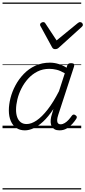

<svg xmlns="http://www.w3.org/2000/svg" viewBox="-20 -1015 676 1520"><path d="M177 17Q138 17 109.5 -2Q81 -21 65.5 -57Q50 -93 50 -141Q50 -187 63 -238.5Q76 -290 102.5 -339.5Q129 -389 168.5 -430Q208 -471 260 -495Q312 -519 376 -519Q409 -519 443.5 -508.5Q478 -498 507 -479L512 -496Q516 -507 523 -511Q530 -515 543 -515Q561 -515 565.5 -507.5Q570 -500 566 -488L441 -105Q433 -81 432.5 -64.5Q432 -48 439 -39.5Q446 -31 460 -31Q476 -31 492.5 -41Q509 -51 523 -66.5Q537 -82 548 -98Q554 -106 560.5 -108Q567 -110 576 -104Q587 -97 588 -90Q589 -83 584 -75Q573 -57 553.5 -35Q534 -13 508.5 2Q483 17 451 17Q428 17 413 9Q398 1 390 -13.5Q382 -28 381 -47.5Q380 -67 385 -90Q389 -106 394 -121Q399 -136 403 -152Q362 -90 322 -53Q282 -16 245.5 0.5Q209 17 177 17ZM107 -146Q107 -112 116.5 -86.5Q126 -61 144.5 -47Q163 -33 191 -33Q228 -33 270 -61.5Q312 -90 357 -147.5Q402 -205 447 -293L493 -435Q457 -456 427.5 -463Q398 -470 371 -470Q318 -470 276 -448.5Q234 -427 202.5 -392Q171 -357 149.5 -314.5Q128 -272 117.5 -228Q107 -184 107 -146ZM614 -840Q623 -840 629.5 -833.5Q636 -827 636 -819Q636 -813 633.5 -809.5Q631 -806 627 -802L447 -639Q439 -631 431.5 -628.5Q424 -626 416 -626Q409 -626 403 -629Q397 -632 392 -641L303 -804Q300 -808 298.5 -812Q297 -816 297 -820Q297 -829 306 -834.5Q315 -840 321 -840Q328 -840 332 -837.5Q336 -835 339 -830L428 -695L593 -830Q600 -835 604 -837.5Q608 -840 614 -840ZM0 475H623V485H0ZM0 -20H623V0H0ZM0 -505H623V-500H0ZM0 -995H623V-985H0Z"/></svg>

Font: Playwrite CZ Guides
Style: Regular
Weight: 400
Designer: Veronika Burian, José Scaglione
Foundry: TypeTogether
Version: Version 1.003